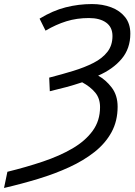

<svg xmlns="http://www.w3.org/2000/svg" viewBox="-72 -744 664 944"><path d="M-52.2 180.2 -35.6 100.6Q56.2 78.1 138.4 50.5Q220.7 22.9 283.9 -13.9Q347.2 -50.8 383.5 -100.6Q419.9 -150.4 419.9 -217.3Q419.9 -260.3 396.2 -288.8Q372.6 -317.4 332 -339.4Q293.9 -326.7 254.4 -315.9Q214.8 -305.2 172.9 -295.4L169.9 -362.3Q232.4 -378.4 288.3 -395.5Q344.2 -412.6 387.7 -434.8Q431.2 -457 456.1 -489Q481 -521 481 -566.9Q481 -610.4 450 -632.8Q418.9 -655.3 365.2 -655.3Q305.7 -655.3 254.4 -639.4Q203.1 -623.5 151.9 -593.3L122.6 -652.3Q187.5 -691.9 251 -708Q314.5 -724.1 380.4 -724.1Q432.1 -724.1 474.9 -708Q517.6 -691.9 543.2 -659.7Q568.8 -627.4 568.8 -578.6Q568.8 -505.4 526.1 -454.6Q483.4 -403.8 410.6 -372.1Q448.2 -351.6 477.3 -313.5Q506.3 -275.4 506.3 -219.2Q506.3 -148.9 476.3 -94Q446.3 -39.1 392.8 3.2Q339.4 45.4 268.8 77.9Q198.2 110.4 116.2 135.3Q34.2 160.2 -52.2 180.2Z"/></svg>

Font: Open Sans
Style: Italic
Weight: 400
Italic angle: -12°
Designer: Monotype Design Team
Foundry: Monotype Imaging Inc.
Version: Version 3.000; ttfautohint (v1.8.4)